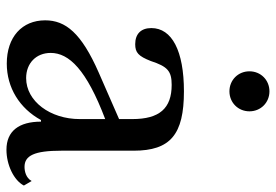

<svg xmlns="http://www.w3.org/2000/svg" viewBox="-150 -695 855 595"><g transform="rotate(90 277.5 -397.5)"><path d="M349 -296V-217C349 -126 294 -51 222 -51C176 -51 144 -82 144 -127C144 -184 196 -238 349 -296ZM205 -276C82 -222 43 -173 43 -110C43 -38 95 9 177 9C252 9 316 -31 352 -97H357C357 -29 386 10 444 10C491 10 539 -13 555 -44L541 -68C531 -50 510 -46 497 -46C462 -46 447 -77 447 -160V-384C447 -498 397 -540 263 -540C138 -540 67 -503 67 -439C67 -407 85 -389 117 -389C143 -389 154 -399 169 -437C186 -489 200 -502 243 -502C316 -502 349 -464 349 -380V-339ZM201 -743C201 -708 228 -681 263 -681C298 -681 325 -708 325 -743C325 -778 298 -805 263 -805C228 -805 201 -778 201 -743Z"/></g></svg>

Font: Libre Baskerville
Style: Regular
Weight: 400
Designer: Pablo Impallari, Rodrigo Fuenzalida
Foundry: Pablo Impallari, Rodrigo Fuenzalida
Version: Version 1.051;Glyphs 3.2.3 (3260)